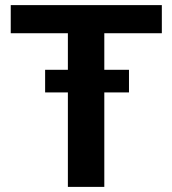

<svg xmlns="http://www.w3.org/2000/svg" viewBox="-20 -731 674 751"><path d="M388 0H245.5V-369.5H156.5V-458H245.5V-601H22V-711H613V-601H388V-458H484.5V-369.5H388Z"/></svg>

Font: Roberto Sans
Style: Bold
Weight: 700
Designer: Google (font) & Cristiano Sobral (main changes)
Version: Version 1.000;October 12, 2021;FontCreator 14.0.0.2814 64-bi